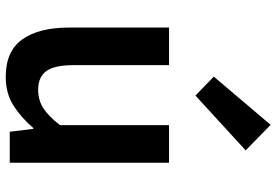

<svg xmlns="http://www.w3.org/2000/svg" viewBox="-167 -782 963 669"><g transform="rotate(90 314.5 -447.5)"><path d="M248 14Q158 14 117 -44Q76 -102 76 -207V-555H207V-223Q207 -156 227.5 -127.5Q248 -99 293 -99Q329 -99 357 -117Q385 -135 416 -175V-555H547V0H439L429 -82H426Q389 -39 347 -12.5Q305 14 248 14ZM313 -647 247 -711 415 -909 504 -822Z"/></g></svg>

Font: Noto Sans HK Thin SemiBold
Style: Regular
Weight: 600
Version: Version 2.004-H2;hotconv 1.0.118;makeotfexe 2.5.65603